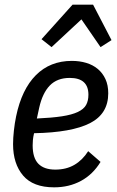

<svg xmlns="http://www.w3.org/2000/svg" viewBox="-20 -791 501 823"><path d="M212 12Q122 12 79 -38.5Q36 -89 36 -173Q36 -199 39.5 -231Q43 -263 49 -292Q73 -408 134 -469Q195 -530 288 -530Q321 -530 349.5 -521.5Q378 -513 399 -495.5Q420 -478 432 -452Q444 -426 444 -391Q444 -303 365.5 -263Q287 -223 126 -220Q122 -203 121 -190.5Q120 -178 120 -168Q120 -114 144.5 -89Q169 -64 217 -64Q264 -64 299 -84.5Q334 -105 358 -143L411 -97Q378 -43 327 -15.5Q276 12 212 12ZM279 -457Q225 -457 193.5 -424.5Q162 -392 148 -329L138 -283Q203 -286 245.5 -292.5Q288 -299 313.5 -311Q339 -323 349 -341Q359 -359 359 -385Q359 -457 279 -457ZM379 -771 458 -619 411 -589 329 -708 201 -589 158 -623 291 -771Z"/></svg>

Font: IBM Plex Sans Condensed Text
Style: Italic
Weight: 450
Width: 3
Italic angle: -11°
Designer: Mike Abbink, Paul van der Laan, Pieter van Rosmalen
Foundry: Bold Monday
Version: Version 1.1